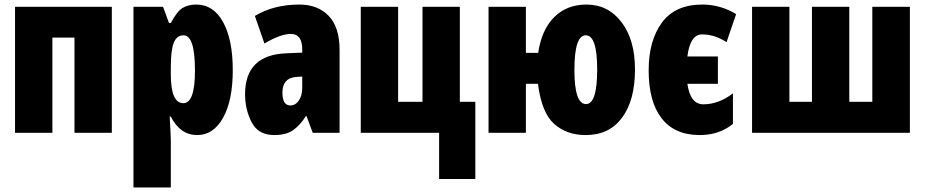

<svg xmlns="http://www.w3.org/2000/svg" viewBox="-20 -583 4063 843"><path d="M46 -553V0H210V-418H307V0H471V-553Z M836 -273Q836 -130 785 -130Q730 -130 730 -256V-288Q730 -363 743 -395.5Q756 -428 786 -428Q836 -428 836 -273ZM730 -482H722L696 -553H566V240H730V35Q730 20 728.5 -6.5Q727 -33 725 -71H730Q771 10 846 10Q917 10 959.5 -66Q1002 -142 1002 -275Q1002 -409 959.5 -486Q917 -563 842 -563Q806 -563 781.5 -548Q757 -533 730 -482Z M1307 -198Q1307 -163 1292 -141.5Q1277 -120 1255 -120Q1220 -120 1220 -176Q1220 -240 1279 -245L1307 -247ZM1099 -513 1141 -392Q1212 -434 1257 -434Q1307 -434 1307 -366V-352L1237 -349Q1056 -342 1056 -169Q1056 -102 1085 -46Q1114 10 1184 10Q1235 10 1265.5 -10.5Q1296 -31 1323 -73H1326L1353 0H1471V-363Q1471 -464 1423 -513.5Q1375 -563 1295 -563Q1182 -563 1099 -513Z M2067 -136H1999V-553H1835V-136H1728V-553H1564V0H1908V203H2067Z M2555 -563Q2469 -563 2413.5 -508Q2358 -453 2343 -351H2289V-553H2125V0H2289V-215H2342Q2358 -88 2413 -39Q2468 10 2552 10Q2655 10 2711.5 -66.5Q2768 -143 2768 -278Q2768 -408 2709 -485.5Q2650 -563 2555 -563ZM2552 -428Q2602 -428 2602 -278Q2602 -126 2553 -126Q2502 -126 2502 -276Q2502 -428 2552 -428Z M3198 -39V-173Q3135 -125 3068 -125Q3011 -125 2998 -215H3132V-335H2998Q3010 -432 3063 -432Q3117 -432 3170 -398L3212 -521Q3143 -563 3064 -563Q2944 -563 2886 -483.5Q2828 -404 2828 -274Q2828 -137 2885 -63.5Q2942 10 3052 10Q3138 10 3198 -39Z M3810 -553V-136H3709V-553H3545V-136H3446V-553H3282V0H3975V-553Z"/></svg>

Font: Noto Sans Display Condensed Black
Style: Regular
Weight: 900
Width: 3
Designer: Monotype Design team
Foundry: Monotype Imaging Inc.
Version: 1.000